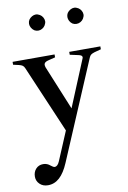

<svg xmlns="http://www.w3.org/2000/svg" viewBox="-100 -726 695 1045"><g transform="rotate(-10 247.5 -203.5)"><path d="M490 -435V-419L453 -409Q440 -405 433.5 -400Q427 -395 423 -385L193 157Q171 209 143 234.5Q115 260 79 260Q51 260 33.5 243Q16 226 16 202Q16 176 31.5 159Q47 142 72 142Q94 142 111 157Q124 168 132 168Q148 168 159 142L226 -17L67 -389Q63 -399 56 -404Q49 -409 36 -412L5 -419V-435H237V-419L201 -410Q187 -407 180.5 -401.5Q174 -396 174 -387Q174 -384 176 -376L277 -130L382 -384Q385 -390 385 -394Q385 -405 364 -409L318 -419V-435ZM129 -623Q129 -635 135 -645Q142 -655 152.5 -661Q163 -667 174 -667Q184 -667 196 -660Q206 -654 212 -643.5Q218 -633 218 -622Q218 -612 211 -600Q205 -590 194.5 -584Q184 -578 173 -578Q161 -578 151 -584Q141 -591 135 -601.5Q129 -612 129 -623ZM341 -623Q341 -635 347 -645Q354 -655 364.5 -661Q375 -667 386 -667Q396 -667 408 -660Q418 -654 424 -643.5Q430 -633 430 -622Q430 -612 423 -600Q417 -590 406.5 -584Q396 -578 384 -578Q372 -578 362 -584Q352 -591 346.5 -601.5Q341 -612 341 -623Z"/></g></svg>

Font: Ibarra Real Nova SemiBold
Style: Regular
Weight: 600
Designer: Jose Maria Ribagorda & Octavio Pardo
Foundry: Jose Maria Ribagorda
Version: Version 1.014